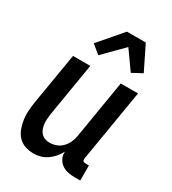

<svg xmlns="http://www.w3.org/2000/svg" viewBox="-187 -864 873 972"><g transform="rotate(30 250.0 -377.5)"><path d="M163 8Q136 8 112 -0.5Q88 -9 72 -27Q56 -45 47.5 -68.5Q39 -92 35.5 -117.5Q32 -143 34 -169Q36 -195 40 -221L90 -520H191L139 -207Q137 -193 136 -178.5Q135 -164 136.5 -150Q138 -136 142.5 -123Q147 -110 156 -100Q165 -90 178 -85Q191 -80 206 -80Q225 -80 244.5 -87Q264 -94 278.5 -109Q293 -124 301.5 -143Q310 -162 313 -181L369 -520H470L400 -100Q400 -96 400 -92Q400 -88 402.5 -85Q405 -82 409 -81Q413 -80 418 -80H437V8H403Q382 8 362.5 3.5Q343 -1 328 -12Q313 -23 304 -41Q295 -59 297 -80Q287 -61 273 -44.5Q259 -28 241 -15.5Q223 -3 203 2.5Q183 8 163 8ZM199 -587 149 -628 265 -763H375L444 -623L386 -592L310 -699Z"/></g></svg>

Font: Iosevka Term Curly Semibold
Style: Italic
Weight: 600
Italic angle: -9°
Designer: Belleve Invis
Foundry: Belleve Invis
Version: Version 32.3.0